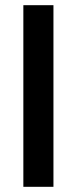

<svg xmlns="http://www.w3.org/2000/svg" viewBox="-20 -720 296 740"><path d="M70 -700H186V0H70Z"/></svg>

Font: PT Root UI Web Bold
Style: Regular
Weight: 700
Designer: Vitaly Kuzmin
Foundry: ParaType Ltd.
Version: Version 1.000W